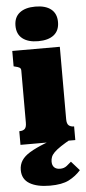

<svg xmlns="http://www.w3.org/2000/svg" viewBox="-66 -822 497 1106"><g transform="rotate(-5 182.5 -268.5)"><path d="M182 -586Q124 -586 91.5 -611.5Q59 -637 59 -686Q59 -735 91.5 -760.5Q124 -786 182 -786Q241 -786 273 -760.5Q305 -735 305 -686Q305 -637 273 -611.5Q241 -586 182 -586ZM303 -543V-125Q303 -98 314 -88.5Q325 -79 343 -79H345V0H28V-79H30Q49 -79 59.5 -88.5Q70 -98 70 -125V-426Q70 -438 62 -443Q54 -448 36 -452L28 -454V-543ZM294 -43 326 -11Q286 11 260.5 28Q235 45 221.5 58.5Q208 72 203 85Q198 98 198 112Q198 134 210 145.5Q222 157 244 157Q267 157 283 144Q299 131 309 122L356 175Q327 208 287 228.5Q247 249 177 249Q103 249 60 223.5Q17 198 17 145Q17 114 32.5 90Q48 66 81 46Q114 26 167 5Q220 -16 294 -43Z"/></g></svg>

Font: Roboto Serif Black
Style: Regular
Weight: 900
Designer: Greg Gazdowicz
Foundry: Commercial Type
Version: Version 1.008